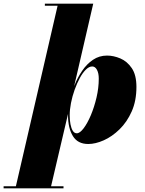

<svg xmlns="http://www.w3.org/2000/svg" viewBox="-114 -770 784 1040"><path d="M-30.5 250 198 -739H129V-750H391L284 -287.5L264 -218.5L258 -168L160 250ZM-94.5 250V239H230V250ZM302 -48Q318.5 -48 339 -75Q359.5 -102 378 -145.8Q396.5 -189.5 408.8 -241.8Q421 -294 421 -344Q421 -373.5 411.2 -391.8Q401.5 -410 385.5 -410Q368.5 -410 351 -392.8Q333.5 -375.5 318 -346.8Q302.5 -318 290 -283Q277.5 -248 270.5 -212Q263.5 -176 263.5 -145Q263.5 -119 267.8 -96.8Q272 -74.5 280.5 -61.2Q289 -48 302 -48ZM364 10Q307 10 280.8 -33Q254.5 -76 254.5 -145Q254.5 -177.5 263 -219.8Q271.5 -262 288.5 -305.5Q305.5 -349 330.8 -386.2Q356 -423.5 389.8 -446.2Q423.5 -469 466 -469Q501 -469 537.8 -453.5Q574.5 -438 599.8 -401Q625 -364 625 -299Q625 -224 599.5 -166.5Q574 -109 533.5 -69.5Q493 -30 448 -10Q403 10 364 10Z"/></svg>

Font: Bodoni Moda Black
Style: Italic
Weight: 900
Italic angle: -13°
Version: Version 2.005